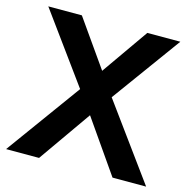

<svg xmlns="http://www.w3.org/2000/svg" viewBox="-104 -804 899 906"><g transform="rotate(15 346.0 -351.0)"><path d="M268.1 -363.8 22 -702.1H186L346.2 -474.1L505.9 -702.1H667L421.9 -365.2L688 0H523.9L345.2 -256.8L165 0H3.9Z"/></g></svg>

Font: LT Superior
Style: Bold
Weight: 400
Designer: Daniel Lyons
Foundry: LyonsType
Version: Version 1.000